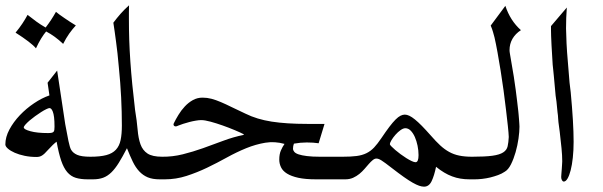

<svg xmlns="http://www.w3.org/2000/svg" viewBox="-20 -721 2250 717"><path d="M83 -665.5Q99.6 -652.3 115.2 -640.9Q130.9 -629.4 150.4 -618.2Q171.9 -646 189 -676.8Q193.8 -672.4 202.1 -666.5Q210.4 -660.6 220.5 -653.6Q230.5 -646.5 241.7 -639.4Q252.9 -632.3 263.2 -626Q250.5 -612.3 238.5 -595.5Q226.6 -578.6 215.8 -557.1Q185.1 -586.4 152.3 -603.5Q143.6 -593.3 133.8 -577.4Q124 -561.5 114.3 -540.5Q105.5 -551.3 85.9 -566.2Q66.4 -581.1 38.1 -599.1Q52.7 -616.7 63.7 -633.3Q74.7 -649.9 83 -665.5ZM68.8 -245.1Q68.8 -237.8 93.5 -231Q118.2 -224.1 159.2 -224.1Q167.5 -224.1 172.4 -225.1Q177.2 -226.1 179.7 -228.5Q182.1 -231 182.9 -235.8Q183.6 -240.7 183.6 -248Q183.6 -269.5 181.9 -283Q180.2 -296.4 177.2 -304Q174.3 -311.5 171.1 -314.5Q168 -317.4 165 -317.4Q161.1 -317.4 152.6 -313.2Q144 -309.1 133.3 -302.2Q122.6 -295.4 111.1 -287.1Q99.6 -278.8 90.3 -270.8Q81.1 -262.7 75 -255.9Q68.8 -249 68.8 -245.1ZM191.4 -191.9Q179.2 -183.1 159.2 -161.1Q152.3 -153.3 147 -148.2Q141.6 -143.1 136.7 -140.1Q131.8 -137.2 127 -136Q122.1 -134.8 116.2 -134.8Q92.8 -134.8 71.8 -139.2Q50.8 -143.6 34.9 -150.6Q19 -157.7 9.5 -166Q0 -174.3 0 -181.6Q0 -209 15.1 -237.3Q30.3 -265.6 54.2 -290.8Q78.1 -315.9 107.2 -335.4Q136.2 -355 164.6 -364.7L157.7 -412.1L193.4 -457.5L223.6 -257.3Q230.5 -218.3 235.6 -194.6Q240.7 -170.9 245.1 -162.6Q252 -149.9 268.1 -142.8Q284.2 -135.7 317.4 -135.7H322.3Q329.6 -135.7 333.3 -122.6Q336.9 -109.4 336.9 -93.5Q336.9 -77.6 333.3 -64.5Q329.6 -51.3 322.3 -51.3H307.6Q281.7 -51.3 263.2 -56.9Q244.6 -62.5 231.2 -78.1Q217.8 -93.8 208.5 -121.1Q199.2 -148.4 191.4 -191.9Z M403.3 -636.2Q416 -653.3 430.4 -669.7Q444.8 -686 461.9 -701.2Q461.4 -688.5 461.4 -675.8Q461.4 -663.1 461.4 -650.4Q461.4 -611.8 462.6 -572.5Q463.9 -533.2 466.8 -491.5Q469.7 -449.7 474.1 -404.8Q478.5 -359.9 484.4 -310.5Q491.2 -269.5 493.9 -237.1Q496.6 -204.6 504.6 -182.1Q512.7 -159.7 530.8 -147.7Q548.8 -135.7 585.9 -135.7H590.8Q598.1 -135.7 601.8 -122.6Q605.5 -109.4 605.5 -93.5Q605.5 -77.6 601.8 -64.5Q598.1 -51.3 590.8 -51.3H576.2Q549.8 -51.3 531.7 -58.8Q513.7 -66.4 500 -81.1Q486.3 -95.7 475.8 -117.4Q465.3 -139.2 454.1 -167.5Q437.5 -135.3 423.8 -113.3Q410.2 -91.3 396 -77.4Q381.8 -63.5 365.5 -57.4Q349.1 -51.3 327.1 -51.3H312.5Q305.2 -51.3 301.5 -64.5Q297.9 -77.6 297.9 -93.5Q297.9 -109.4 301.5 -122.6Q305.2 -135.7 312.5 -135.7H317.4Q354 -135.7 377 -141.8Q399.9 -147.9 412.8 -161.9Q425.8 -175.8 430.4 -198Q435.1 -220.2 435.1 -252Q435.1 -303.2 432.4 -357.4Q429.7 -411.6 423.8 -469.7Q421.4 -498.5 418.7 -522.2Q416 -545.9 413.3 -565.9Q410.6 -585.9 408.2 -603.3Q405.8 -620.6 403.3 -636.2Z M1250 -51.3H1160.2Q1120.1 -51.3 1093.8 -57.1Q1067.4 -63 1051.8 -72.8Q1036.1 -82.5 1029.5 -96.2Q1022.9 -109.9 1022.9 -125Q1022.9 -145.5 1029.1 -159.4Q1035.2 -173.3 1042.5 -183.6Q1006.3 -193.8 970.7 -188Q935.1 -182.1 899.2 -167.5Q863.3 -152.8 827.1 -132.8Q791 -112.8 753.4 -94.7Q715.8 -76.7 676.5 -64Q637.2 -51.3 595.7 -51.3H581.1Q573.7 -51.3 570.1 -64.5Q566.4 -77.6 566.4 -93.5Q566.4 -109.4 570.1 -122.6Q573.7 -135.7 581.1 -135.7H585.9Q624.5 -135.3 662.6 -144.8Q700.7 -154.3 738.3 -167.7Q775.9 -181.2 813.7 -195.3Q851.6 -209.5 890.1 -217.3V-219.7Q877.9 -226.1 856.4 -235.1Q835 -244.1 811.5 -252.4Q788.1 -260.7 766.4 -266.6Q744.6 -272.5 731.4 -272.5Q723.1 -272.5 711.4 -270.5Q699.7 -268.6 687.5 -265.4Q675.3 -262.2 663.8 -258.5Q652.3 -254.9 644.5 -251.5Q640.1 -249 636.2 -249Q632.3 -249 630.1 -251.2Q627.9 -253.4 627.9 -256.3Q627.9 -257.3 628.9 -260.3Q636.2 -275.4 646.5 -292.2Q656.7 -309.1 670.2 -323.5Q683.6 -337.9 700.2 -347.2Q716.8 -356.4 736.3 -356.4Q753.4 -356.4 769.8 -352.1Q786.1 -347.7 804.7 -339.8Q823.2 -332 845.7 -320.8Q868.2 -309.6 897 -296.4Q939.5 -275.4 994.6 -266.8Q1049.8 -258.3 1126.5 -258.3H1191.9L1169.9 -186Q1150.4 -189 1125.5 -189Q1102.1 -189 1077.6 -184.6Q1074.2 -175.8 1074.2 -166Q1074.2 -159.7 1078.9 -154.1Q1083.5 -148.4 1095.2 -144.5Q1106.9 -140.6 1126.2 -138.2Q1145.5 -135.7 1174.8 -135.7H1264.6Q1272 -135.7 1275.6 -122.6Q1279.3 -109.4 1279.3 -93.5Q1279.3 -77.6 1275.6 -64.5Q1272 -51.3 1264.6 -51.3Z M1493.7 -242.2Q1485.8 -242.2 1475.8 -235.1Q1465.8 -228 1457 -218Q1448.2 -208 1442.1 -198Q1436 -188 1436 -182.1Q1436 -180.2 1441.7 -174.3Q1447.3 -168.5 1456.1 -160.9Q1464.8 -153.3 1475.8 -145.3Q1486.8 -137.2 1497.3 -130.6Q1507.8 -124 1517.1 -119.6Q1526.4 -115.2 1531.7 -115.2Q1543 -115.2 1543 -141.6Q1543 -159.2 1539.3 -177Q1535.6 -194.8 1529.3 -209.2Q1522.9 -223.6 1513.9 -232.9Q1504.9 -242.2 1493.7 -242.2ZM1254.9 -51.3Q1250 -51.8 1246.8 -58.1Q1243.7 -64.5 1241.9 -73.7Q1240.2 -83 1240.2 -94Q1240.2 -105 1241.9 -114.3Q1243.7 -123.5 1246.8 -129.6Q1250 -135.7 1254.9 -135.7H1259.8Q1290.5 -135.7 1311.5 -138.4Q1332.5 -141.1 1348.4 -148.9Q1364.3 -156.7 1377 -170.2Q1389.6 -183.6 1403.8 -204.6Q1420.9 -230 1433.8 -247.1Q1446.8 -264.2 1457 -274.4Q1467.3 -284.7 1475.6 -288.8Q1483.9 -293 1491.7 -293Q1499.5 -293 1508.8 -288.6Q1518.1 -284.2 1529.5 -274.9Q1541 -265.6 1555.4 -251Q1569.8 -236.3 1588.4 -215.3Q1607.4 -193.4 1623.8 -178.2Q1640.1 -163.1 1657.5 -153.6Q1674.8 -144 1695.3 -139.9Q1715.8 -135.7 1743.2 -135.7H1748Q1755.4 -135.7 1759 -122.6Q1762.7 -109.4 1762.7 -93.5Q1762.7 -77.6 1759 -64.5Q1755.4 -51.3 1748 -51.3H1733.4Q1715.3 -51.3 1699.5 -54Q1683.6 -56.6 1668.5 -62.3Q1653.3 -67.9 1638.7 -76.7Q1624 -85.4 1608.4 -98.1Q1601.6 -64.9 1591.8 -44.4Q1582 -23.9 1563.5 -23.9Q1555.7 -23.9 1545.4 -27.3Q1535.2 -30.8 1521 -38.8Q1506.8 -46.9 1487.8 -60.3Q1468.8 -73.7 1442.9 -93.8Q1429.2 -104.5 1419.9 -111.3Q1410.6 -118.2 1404.3 -122.1Q1397.9 -126 1393.6 -127.4Q1389.2 -128.9 1385.7 -128.9Q1378.9 -128.9 1371.8 -123Q1364.7 -117.2 1357.2 -108.6Q1349.6 -100.1 1341.1 -90.1Q1332.5 -80.1 1322 -71.5Q1311.5 -63 1298.6 -57.1Q1285.6 -51.3 1269.5 -51.3Z M1925.3 -608.4Q1904.8 -595.2 1893.8 -576.2Q1882.8 -557.1 1882.8 -533.7Q1882.8 -528.3 1884.3 -520Q1885.7 -511.7 1887.7 -500Q1894.5 -462.4 1898.7 -435.1Q1902.8 -407.7 1905.8 -386Q1908.7 -364.3 1910.9 -345.2Q1913.1 -326.2 1915.5 -305.7Q1916 -302.2 1916.7 -293.5Q1917.5 -284.7 1918.2 -275.4Q1918.9 -266.1 1919.4 -258.3Q1919.9 -250.5 1919.9 -248Q1919.9 -229.5 1916.3 -203.6Q1912.6 -177.7 1905.5 -152.8Q1898.4 -127.9 1888.2 -107.4Q1877.9 -86.9 1864.7 -79.6Q1854 -72.3 1839.8 -67.1Q1825.7 -62 1810.8 -58.3Q1795.9 -54.7 1780.8 -53Q1765.6 -51.3 1752.9 -51.3H1738.3Q1731 -51.3 1727.3 -64.5Q1723.6 -77.6 1723.6 -93.5Q1723.6 -109.4 1727.3 -122.6Q1731 -135.7 1738.3 -135.7H1743.2Q1791.5 -135.7 1818.6 -139.4Q1845.7 -143.1 1859.1 -151.9Q1872.6 -160.6 1875.7 -174.8Q1878.9 -189 1879.9 -209.5Q1879.4 -224.1 1876.5 -251Q1873.5 -277.8 1869.6 -311.3Q1865.7 -344.7 1860.6 -382.6Q1855.5 -420.4 1849.6 -456.8Q1843.8 -493.2 1837.9 -525.6Q1832 -558.1 1826.7 -581.1Q1824.2 -590.8 1821 -601.8Q1817.9 -612.8 1812.5 -625.5L1867.2 -699.2Q1885.3 -644 1925.3 -608.4Z M2037.6 -623.5 2096.7 -692.9Q2093.8 -654.8 2093.8 -614.7Q2094.2 -589.8 2095.7 -558.8Q2097.2 -527.8 2100.6 -489.7L2106.9 -412.6L2111.3 -376Q2116.7 -318.4 2119.4 -272.5Q2122.1 -226.6 2122.1 -191.4Q2122.1 -159.2 2119.1 -132.1Q2116.2 -105 2111.1 -85.2Q2106 -65.4 2099.4 -54.2Q2092.8 -43 2085.4 -43Q2081.5 -43 2078.6 -47.9Q2075.7 -52.7 2075.7 -60.1Q2075.7 -62 2076.4 -71Q2077.1 -80.1 2077.9 -90.3Q2078.6 -100.6 2079.1 -109.1Q2079.6 -117.7 2079.6 -118.7Q2079.6 -140.6 2076.9 -167.7Q2074.2 -194.8 2070.3 -228L2065.4 -265.1Q2064.5 -271 2064.2 -280Q2064 -289.1 2062 -301.8L2058.1 -341.3Q2056.2 -352.5 2054.9 -364Q2053.7 -375.5 2052.7 -388.2L2048.3 -436.5Q2046.4 -452.1 2045.7 -462.6Q2044.9 -473.1 2043.9 -479.5L2039.6 -552.2Q2038.1 -579.6 2038.1 -586.4L2037.6 -609.4Z"/></svg>

Font: XB Niloofar
Style: Regular
Weight: 400
Designer: Behnam
Foundry: Irmug
Version: Version 7.201 2008